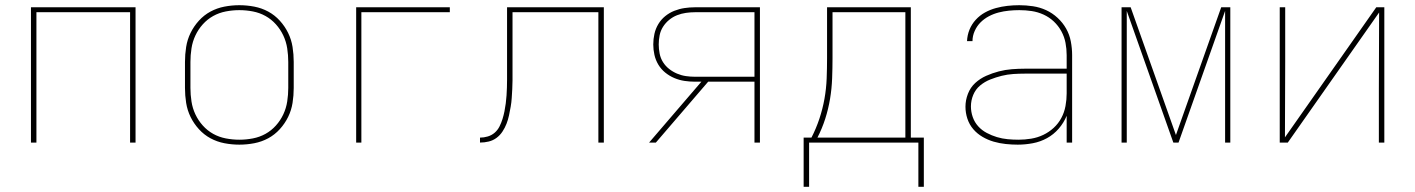

<svg xmlns="http://www.w3.org/2000/svg" viewBox="-20 -548 5440 738"><path d="M99 0V-520H501V0H480V-501H120V0Z M900 8Q871 8 842.5 2.5Q814 -3 789 -16.5Q764 -30 744.5 -51.5Q725 -73 712.5 -98.5Q700 -124 695.5 -152.5Q691 -181 691 -210V-310Q691 -339 695.5 -367.5Q700 -396 712.5 -421.5Q725 -447 744.5 -468.5Q764 -490 789 -503.5Q814 -517 842.5 -522.5Q871 -528 900 -528Q929 -528 957.5 -522.5Q986 -517 1011 -503.5Q1036 -490 1055.5 -468.5Q1075 -447 1087.5 -421.5Q1100 -396 1104.5 -367.5Q1109 -339 1109 -310V-210Q1109 -181 1104.5 -152.5Q1100 -124 1087.5 -98.5Q1075 -73 1055.5 -51.5Q1036 -30 1011 -16.5Q986 -3 957.5 2.5Q929 8 900 8ZM900 -11Q926 -11 952 -16Q978 -21 1000.5 -33.5Q1023 -46 1040.5 -65.5Q1058 -85 1069 -108.5Q1080 -132 1084 -158Q1088 -184 1088 -210V-310Q1088 -336 1084 -362Q1080 -388 1069 -411.5Q1058 -435 1040.5 -454.5Q1023 -474 1000.5 -486.5Q978 -499 952 -504Q926 -509 900 -509Q874 -509 848 -504Q822 -499 799.5 -486.5Q777 -474 759.5 -454.5Q742 -435 731 -411.5Q720 -388 716 -362Q712 -336 712 -310V-210Q712 -184 716 -158Q720 -132 731 -108.5Q742 -85 759.5 -65.5Q777 -46 799.5 -33.5Q822 -21 848 -16Q874 -11 900 -11Z M1349 0V-520H1709V-501H1369V0Z M2280 0V-501H1950V-273Q1950 -256 1950 -239Q1950 -222 1949 -205.5Q1948 -189 1947 -172Q1946 -155 1943 -138Q1940 -121 1936.5 -104.5Q1933 -88 1927 -72.5Q1921 -57 1911.5 -42.5Q1902 -28 1888.5 -18Q1875 -8 1858.5 -4Q1842 0 1825 0V-19Q1840 -19 1855 -23.5Q1870 -28 1881.5 -38Q1893 -48 1900 -62Q1907 -76 1911.5 -90.5Q1916 -105 1919 -120Q1922 -135 1924 -150.5Q1926 -166 1927 -181Q1928 -196 1928.5 -211.5Q1929 -227 1929 -242.5Q1929 -258 1929 -273V-520H2301V0Z M2501 0H2475L2676 -234H2651Q2631 -234 2611 -237Q2591 -240 2572 -248Q2553 -256 2537 -269Q2521 -282 2510.5 -299.5Q2500 -317 2495.5 -337Q2491 -357 2491 -377Q2491 -398 2495.5 -418Q2500 -438 2510.5 -455.5Q2521 -473 2537 -486Q2553 -499 2572 -506.5Q2591 -514 2611 -517Q2631 -520 2651 -520H2901V0H2880V-234H2702ZM2880 -253V-501H2651Q2634 -501 2616.5 -498.5Q2599 -496 2582.5 -489.5Q2566 -483 2552 -471.5Q2538 -460 2528.5 -445Q2519 -430 2515.5 -412.5Q2512 -395 2512 -377Q2512 -360 2515.5 -342Q2519 -324 2528.5 -309Q2538 -294 2552 -283Q2566 -272 2582.5 -265Q2599 -258 2616.5 -255.5Q2634 -253 2651 -253Z M3069 170V-19H3099Q3117 -54 3129.5 -91.5Q3142 -129 3149 -168Q3156 -207 3157.5 -246.5Q3159 -286 3159 -325V-520H3481V-19H3531V170H3510V0H3090V170ZM3460 -19V-501H3180V-325Q3180 -286 3178.5 -246.5Q3177 -207 3170.5 -168Q3164 -129 3152 -91.5Q3140 -54 3122 -19Z M3892 8Q3869 8 3845.5 5.5Q3822 3 3799.5 -3.5Q3777 -10 3756.5 -22Q3736 -34 3721 -51.5Q3706 -69 3698.5 -91.5Q3691 -114 3691 -138Q3691 -163 3700.5 -187.5Q3710 -212 3728.5 -229Q3747 -246 3770.5 -256.5Q3794 -267 3819 -273.5Q3844 -280 3869.5 -282Q3895 -284 3920 -284H4080V-336Q4080 -360 4075.5 -383.5Q4071 -407 4059.5 -428Q4048 -449 4030.5 -465.5Q4013 -482 3991 -492Q3969 -502 3945.5 -505.5Q3922 -509 3898 -509Q3878 -509 3858 -507Q3838 -505 3818.5 -500Q3799 -495 3781 -485.5Q3763 -476 3749 -462Q3735 -448 3726.5 -429Q3718 -410 3718 -390H3697Q3698 -413 3706.5 -434Q3715 -455 3730.5 -472Q3746 -489 3766 -500Q3786 -511 3808 -517Q3830 -523 3852.5 -525.5Q3875 -528 3898 -528Q3924 -528 3950.5 -524Q3977 -520 4001 -509Q4025 -498 4045 -479.5Q4065 -461 4078 -438Q4091 -415 4096 -388.5Q4101 -362 4101 -336V0H4080V-103Q4069 -76 4049.5 -53.5Q4030 -31 4004.5 -17Q3979 -3 3950 2.5Q3921 8 3892 8ZM3895 -11Q3919 -11 3943.5 -15Q3968 -19 3990 -29.5Q4012 -40 4030 -56.5Q4048 -73 4059.5 -94.5Q4071 -116 4075.5 -140.5Q4080 -165 4080 -189V-265H3920Q3897 -265 3874.5 -263.5Q3852 -262 3830 -256.5Q3808 -251 3786.5 -242.5Q3765 -234 3747.5 -219.5Q3730 -205 3721 -183.5Q3712 -162 3712 -139Q3712 -118 3719 -98Q3726 -78 3740 -62.5Q3754 -47 3773 -37Q3792 -27 3812 -21Q3832 -15 3853 -13Q3874 -11 3895 -11Z M4291 0V-520H4326L4500 -29L4674 -520H4709V0H4689V-506L4510 0H4490L4311 -506V0Z M4899 0V-520H4920V-312Q4920 -239 4919.5 -166Q4919 -93 4919 -20L5270 -520H5301V0H5280V-208Q5280 -281 5280.5 -354Q5281 -427 5281 -500L4930 0Z"/></svg>

Font: Iosevka Thin Extended
Style: Regular
Weight: 100
Width: 7
Monospace: yes
Designer: Belleve Invis
Foundry: Belleve Invis
Version: Version 32.5.0; ttfautohint (v1.8.4)